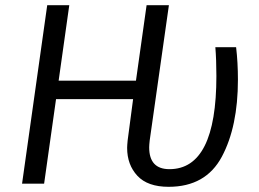

<svg xmlns="http://www.w3.org/2000/svg" viewBox="-20 -708 999 740"><path d="M470 -138Q470 -147 472 -167L493 -326H196L150 0H65L162 -688H247L206 -397H504L545 -688H631L557 -167Q555 -149 555 -140Q555 -56 633 -56Q814 -56 814 -415Q814 -477 810 -526H890Q897 -467 897 -401Q897 -220 835 -104Q773 12 630 12Q549 12 509.5 -30.5Q470 -73 470 -138Z"/></svg>

Font: Fira Sans Book
Style: Italic
Weight: 350
Italic angle: -8°
Designer: bBox Type GmbH & Carrois Corporate GbR & Edenspiekermann AG
Foundry: bBox Type GmbH & Carrois Corporate GbR & Edenspiekermann AG
Version: Version 4.301